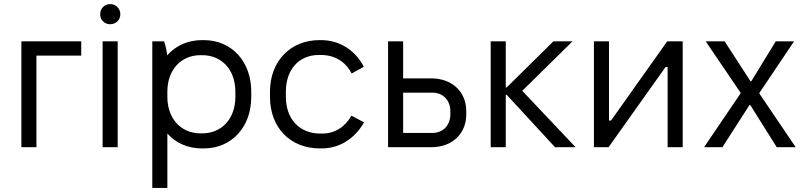

<svg xmlns="http://www.w3.org/2000/svg" viewBox="-20 -723 3948 943"><path d="M85 0H159V-450H379V-520H85Z M521 -604C549 -604 571 -625 571 -653C571 -681 549 -703 521 -703C493 -703 472 -681 472 -653C472 -625 493 -604 521 -604ZM484 0H558V-520H484Z M728 200H802V-67C843 -21 902 6 972 6H981C1118 6 1214 -99 1214 -247V-273C1214 -421 1118 -526 981 -526H972C902 -526 842 -498 801 -451C799 -474 792 -503 786 -520H728ZM965 -68C868 -68 802 -141 802 -247V-273C802 -378 867 -452 965 -452H973C1070 -452 1136 -379 1136 -273V-247C1136 -141 1070 -68 973 -68Z M1551 6H1559C1646 6 1721 -40 1768 -122L1706 -155C1674 -98 1623 -67 1562 -67H1552C1451 -67 1384 -139 1384 -247V-273C1384 -381 1448 -453 1546 -453H1556C1623 -453 1677 -421 1707 -362L1767 -395C1724 -478 1646 -526 1557 -526H1549C1407 -526 1306 -423 1306 -273V-247C1306 -97 1405 6 1551 6Z M1886 0H2098C2201 0 2270 -66 2270 -161V-177C2270 -272 2201 -338 2098 -338H1960V-520H1886ZM1960 -70V-268H2103C2156 -268 2192 -231 2192 -175V-163C2192 -107 2156 -70 2103 -70Z M2390 0H2464V-257H2469L2706 0H2807L2545 -277L2792 -520H2698L2468 -293H2464V-520H2390Z M2897 0H2969L3249 -394H3259V0H3333V-520H3257L2981 -131H2971V-520H2897Z M3438 0H3528L3661 -207H3665L3795 0H3888L3710 -263V-267L3880 -520H3790L3670 -324H3666L3539 -520H3446L3617 -268V-264Z"/></svg>

Font: Fixel Text Regular
Style: Regular
Weight: 400
Width: 4
Designer: AlfaBravo + MacPaw
Foundry: Kyrylo Tkachov, Marchela Mozhyna, Serhii Makarenko, Maria Weinstein, Zakhar Kryvoshyya
Version: Version 1.211